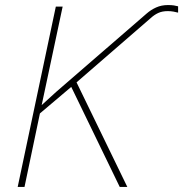

<svg xmlns="http://www.w3.org/2000/svg" viewBox="-20 -740 725 760"><path d="M50 0 201 -714H228L145 -324L202 -376L560 -686Q577 -701 598 -710.5Q619 -720 645 -720Q659 -720 668.5 -718.5Q678 -717 685 -715V-690Q678 -692 667 -694Q656 -696 644 -696Q622 -696 606 -688.5Q590 -681 575 -667L283 -414L484 0H454L262 -396L138 -291L77 0Z"/></svg>

Font: Noto Sans Thin
Style: Italic
Weight: 100
Italic angle: -12°
Designer: Monotype Design Team
Foundry: Monotype Imaging Inc.
Version: Version 2.013; ttfautohint (v1.8.4.7-5d5b)